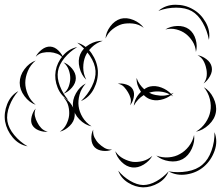

<svg xmlns="http://www.w3.org/2000/svg" viewBox="-173 -822 952 828"><g transform="rotate(-90 303.0 -408.0)"><path d="M285 -589Q303 -621 339 -635.5Q375 -650 411 -644Q447 -638 477 -612.5Q507 -587 514 -551Q495 -583 467 -606Q439 -629 410 -634Q381 -639 347 -626Q313 -613 285 -589ZM172 -489Q178 -518 202 -541.5Q226 -565 256 -569Q285 -573 314.5 -556.5Q344 -540 357 -514Q335 -534 308.5 -541Q282 -548 259 -545Q235 -542 211.5 -528Q188 -514 172 -489ZM373 -512Q393 -533 425 -541Q457 -549 483 -538Q509 -527 525.5 -498.5Q542 -470 541 -441Q532 -469 513.5 -488Q495 -507 474 -516Q452 -525 425.5 -525Q399 -525 373 -512ZM72 -401Q64 -418 66.5 -440.5Q69 -463 82 -476Q96 -489 118.5 -490Q141 -491 158 -482Q139 -484 124 -476.5Q109 -469 99 -459Q88 -448 79.5 -434Q71 -420 72 -401ZM551 -429Q578 -427 603 -408.5Q628 -390 636 -364Q643 -338 631 -309Q619 -280 597 -264Q613 -286 615.5 -311Q618 -336 613 -357Q607 -378 591.5 -398Q576 -418 551 -429ZM45 -227Q23 -239 7.5 -264Q-8 -289 -5 -314Q-2 -339 19 -360Q40 -381 65 -387Q44 -373 33 -352Q22 -331 19 -311Q17 -291 22.5 -268.5Q28 -246 45 -227ZM356 -376Q359 -359 352.5 -339Q346 -319 331 -311Q316 -303 296 -307.5Q276 -312 263 -323Q279 -317 293.5 -321Q308 -325 319 -332Q331 -339 342 -349Q353 -359 356 -376ZM-22 -157Q-54 -169 -72.5 -201Q-91 -233 -91 -267Q-90 -301 -70.5 -332Q-51 -363 -19 -374Q-45 -353 -62.5 -323.5Q-80 -294 -81 -267Q-81 -239 -64.5 -209.5Q-48 -180 -22 -157ZM317 -135Q313 -139 309 -144Q305 -140 301 -137Q304 -142 307 -146Q292 -165 286.5 -191Q281 -217 290 -239Q295 -252 307 -264Q299 -277 287.5 -288Q276 -299 261 -307Q295 -303 321 -276Q350 -296 381 -295Q366 -290 354 -281.5Q342 -273 332 -262Q341 -250 344 -237Q349 -213 339.5 -188Q330 -163 312 -146Q314 -141 317 -135ZM312 -230Q306 -213 304.5 -192.5Q303 -172 310 -152Q320 -171 322 -192Q324 -213 320 -231Q319 -236 317 -241Q315 -235 312 -230ZM135 -47Q106 -43 75.5 -57Q45 -71 31 -96Q17 -122 22 -155Q27 -188 46 -210Q36 -183 38.5 -155.5Q41 -128 53 -108Q64 -87 85.5 -70Q107 -53 135 -47ZM670 -201Q696 -171 696.5 -128.5Q697 -86 677 -52Q658 -18 621 3Q584 24 545 17Q584 10 618.5 -9.5Q653 -29 669 -57Q684 -84 684 -124Q684 -164 670 -201ZM590 -171Q604 -149 605 -119.5Q606 -90 591 -69Q575 -48 546.5 -40Q518 -32 493 -39Q519 -41 539 -54Q559 -67 571 -83Q584 -100 590 -123Q596 -146 590 -171ZM147 41Q108 56 67 41.5Q26 27 -1 -4Q-28 -35 -35 -78.5Q-42 -122 -22 -157Q-29 -117 -22 -76.5Q-15 -36 7 -11Q28 14 67 28Q106 42 147 41ZM341 -5Q326 21 294.5 36.5Q263 52 233 47Q203 42 179 16.5Q155 -9 149 -39Q165 -13 189 3Q213 19 237 23Q261 28 289.5 21Q318 14 341 -5ZM479 -32Q476 -13 462 6Q448 25 428 29Q409 33 388.5 21.5Q368 10 357 -6Q373 6 390.5 7.5Q408 9 423 5Q439 2 454.5 -6.5Q470 -15 479 -32ZM86 -765Q93 -803 124 -829Q155 -855 193 -862Q230 -868 268 -853Q306 -838 324 -805Q296 -830 260 -843.5Q224 -857 194 -852Q164 -847 134.5 -822.5Q105 -798 86 -765ZM265 -730Q275 -758 302.5 -778.5Q330 -799 360 -799Q391 -799 418.5 -778.5Q446 -758 456 -730Q437 -753 410.5 -764Q384 -775 360 -775Q336 -775 310 -764Q284 -753 265 -730ZM149 -678Q147 -696 154.5 -716Q162 -736 178 -745Q193 -753 214.5 -747.5Q236 -742 249 -730Q232 -737 216.5 -733.5Q201 -730 189 -723Q176 -717 164.5 -706Q153 -695 149 -678ZM472 -730Q489 -722 503 -704Q517 -686 516 -667Q515 -648 498.5 -631.5Q482 -615 464 -610Q479 -621 485 -637Q491 -653 492 -668Q493 -684 489.5 -700.5Q486 -717 472 -730ZM297 -610Q286 -589 263 -574Q240 -559 217 -562Q193 -564 174 -583.5Q155 -603 149 -626Q162 -607 181.5 -597.5Q201 -588 219 -586Q238 -584 259 -589Q280 -594 297 -610ZM448 -610Q441 -590 421.5 -573.5Q402 -557 380 -557Q359 -557 339.5 -573.5Q320 -590 313 -610Q326 -594 344.5 -587.5Q363 -581 380 -581Q397 -581 415.5 -587.5Q434 -594 448 -610ZM533 -551Q522 -513 487 -489Q452 -465 412 -462Q372 -460 334.5 -479Q297 -498 281 -535Q308 -506 344 -488Q380 -470 411 -472Q443 -474 476.5 -496.5Q510 -519 533 -551Z"/></g></svg>

Font: Rubik Puddles
Style: Regular
Weight: 400
Designer: Hubert and Fischer, NaN
Foundry: Hubert and Fischer, NaN
Version: Version 2.200